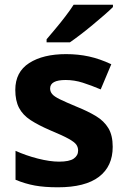

<svg xmlns="http://www.w3.org/2000/svg" viewBox="-20 -786 537 816"><path d="M459 -162Q459 -79 400.5 -34.5Q342 10 226 10Q169 10 128 2.5Q87 -5 46 -22V-145Q90 -125 141 -112Q192 -99 231 -99Q275 -99 293.5 -112Q312 -125 312 -146Q312 -160 304.5 -171Q297 -182 272 -196Q247 -210 194 -232Q143 -254 110 -275.5Q77 -297 61 -327.5Q45 -358 45 -404Q45 -480 104 -518Q163 -556 261 -556Q312 -556 358 -546Q404 -536 453 -513L408 -406Q368 -423 332 -434.5Q296 -446 259 -446Q193 -446 193 -410Q193 -397 201.5 -386.5Q210 -376 234.5 -364Q259 -352 307 -332Q354 -313 388 -292.5Q422 -272 440.5 -241.5Q459 -211 459 -162ZM460 -756Q446 -742 423 -722Q400 -702 373.5 -680Q347 -658 321.5 -638.5Q296 -619 277 -606H178V-619Q194 -638 215.5 -663.5Q237 -689 258 -716.5Q279 -744 293 -766H460Z"/></svg>

Font: Noto Sans Vithkuqi
Style: Bold
Weight: 700
Version: Version 1.001; ttfautohint (v1.8.4.7-5d5b)